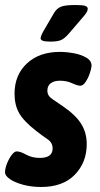

<svg xmlns="http://www.w3.org/2000/svg" viewBox="-25 -738 398 766"><path d="M139 8Q100 8 67 -1Q34 -10 14.5 -23.5Q-5 -37 -5 -50Q-5 -65 2.5 -84.5Q10 -104 21 -119Q32 -134 42 -134Q56 -134 79.5 -121Q103 -108 134 -108Q185 -108 185 -146Q185 -169 164 -183Q143 -197 119 -216Q70 -254 51.5 -286.5Q33 -319 33 -364Q33 -439 82.5 -485Q132 -531 214 -531Q240 -531 270 -525.5Q300 -520 321 -507Q342 -494 340 -473Q339 -462 332.5 -443.5Q326 -425 316 -410.5Q306 -396 296 -396Q284 -396 262.5 -406Q241 -416 214 -416Q191 -416 177.5 -406Q164 -396 164 -376Q164 -356 183.5 -343Q203 -330 226 -314Q276 -280 298.5 -244.5Q321 -209 321 -163Q321 -90 273.5 -41Q226 8 139 8ZM177 -572Q154 -572 145.5 -575.5Q137 -579 137 -585Q137 -594 149 -615L191 -687Q202 -705 219 -711.5Q236 -718 276 -718Q305 -718 315 -714.5Q325 -711 325 -703Q325 -695 318.5 -685.5Q312 -676 302 -665L248 -602Q233 -585 219 -578.5Q205 -572 177 -572Z"/></svg>

Font: Asap Condensed
Style: Bold Italic
Weight: 700
Width: 3
Italic angle: -6°
Designer: Pablo Cosgaya
Foundry: Omnibus-Type
Version: Version 3.001; ttfautohint (v1.8.4.7-5d5b)